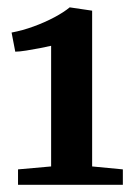

<svg xmlns="http://www.w3.org/2000/svg" viewBox="-20 -925 358 522"><path d="M119 -472.5V-800.5Q108.5 -798 89.2 -794.2Q70 -790.5 51 -787.5Q32 -784.5 21.5 -784.5L11.5 -836.5Q41 -842 71.2 -853Q101.5 -864 127.8 -878Q154 -892 169.5 -905L230.5 -896V-472.5L314 -464.5V-422.5H29V-464.5Z"/></svg>

Font: Merriweather 48pt
Style: Bold
Weight: 700
Version: Version 2.100